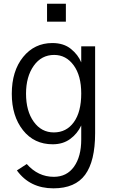

<svg xmlns="http://www.w3.org/2000/svg" viewBox="-20 -773 609 1026"><path d="M119.1 -272.5Q119.1 -179.7 160.2 -122.6Q201.2 -65.4 267.6 -65.4Q335 -65.4 374.5 -120.1Q414.1 -174.8 414.1 -273.4Q414.1 -369.1 373.5 -424.3Q333 -479.5 269.5 -479.5Q201.2 -479.5 160.2 -421.4Q119.1 -363.3 119.1 -272.5ZM43 -271.5Q43 -393.6 103.5 -468.3Q164.1 -543 259.8 -543Q320.3 -543 358.9 -511.7Q397.5 -480.5 414.1 -439.5V-525.4H488.3V-61.5Q488.3 87.9 435.1 160.6Q381.8 233.4 265.6 233.4Q139.6 233.4 70.3 137.7L123 103.5Q183.6 171.9 267.6 171.9Q336.9 171.9 375.5 117.7Q414.1 63.5 414.1 -27.3V-102.5Q393.6 -58.6 355 -30.3Q316.4 -2 261.7 -2Q162.1 -2 102.5 -77.6Q43 -153.3 43 -271.5ZM231.4 -657.2V-752.9H332V-657.2Z"/></svg>

Font: Gothic A1
Style: Regular
Weight: 400
Designer: HanYang I&C Co.,Ltd.
Foundry: HanYang I&C Co.,Ltd.
Version: Version 2.50